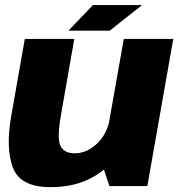

<svg xmlns="http://www.w3.org/2000/svg" viewBox="-20 -750 726 774"><path d="M421 0H574L678.5 -593H479L419 -254Q405 -202.5 371 -171Q329.5 -132 281.5 -132Q237.5 -132 223.2 -163Q209 -194 226.5 -291L279.5 -593H80L25 -280.5Q2.5 -152 32.2 -73.8Q62 4.5 184 4.5Q313 4.5 399 -66.5ZM256 -626.5H422.5L552.5 -729.5H354.5Z"/></svg>

Font: Anybody Thin ExtraBold
Style: Italic
Weight: 800
Italic angle: -10°
Version: Version 1.113;gftools[0.9.25]